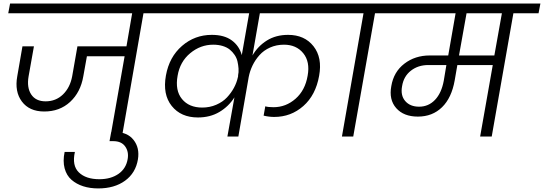

<svg xmlns="http://www.w3.org/2000/svg" viewBox="-20 -760 3029 1069"><path d="M25.9 -686 36.1 -740.2H929.2L918.9 -686H778.8L659.2 0H595.2L673.8 -446.8H463.9L443.8 -335Q428.7 -246.6 370.4 -192.6Q312 -138.7 225.1 -139.2Q143.1 -139.6 101.8 -194.8Q60.5 -250 76.2 -335.9L105 -502H168.9L139.2 -335Q128.4 -272.5 153.8 -234.1Q179.2 -195.8 233.9 -195.8Q291 -195.8 330.6 -234.1Q370.1 -272.5 381.8 -335L411.1 -502H684.1L715.8 -686Z M526.9 289.1Q481 289.1 443.4 277.1Q405.8 265.1 378.2 241.2Q350.6 217.3 339.8 177.2Q329.1 137.2 339.8 85.9H397Q379.9 161.6 418.9 199.7Q458 237.8 533.2 237.8Q596.7 237.8 639.4 208.3Q682.1 178.7 690.9 125Q697.8 84.5 676.8 55.2Q655.8 25.9 610.8 25.9H589.8L599.1 -24.9H621.1Q689 -24.9 723.6 19Q758.3 63 748 127Q735.4 203.1 676.3 246.1Q617.2 289.1 526.9 289.1Z M1246.1 0 1285.2 -217.8Q1252.9 -167 1201.4 -136.5Q1149.9 -106 1082 -106Q987.3 -106 936 -170.2Q884.8 -234.4 903.8 -339.8Q922.4 -442.9 993.4 -504.4Q1064.5 -565.9 1159.2 -565.9Q1229 -565.9 1270.8 -534.9Q1312.5 -503.9 1326.2 -453.1L1367.2 -686H860.8L871.1 -740.2H1931.2L1921.9 -686H1426.8L1385.7 -451.2Q1415.5 -502.9 1465.8 -534.4Q1516.1 -565.9 1584 -565.9Q1675.8 -565.9 1725.6 -502.4Q1775.4 -439 1756.8 -337.9Q1737.8 -230.5 1668.9 -169.7Q1600.1 -108.9 1506.8 -108.9Q1478 -108.9 1447.8 -116.2L1457 -168Q1473.6 -163.1 1502.9 -163.1Q1571.8 -163.1 1625.5 -210.2Q1679.2 -257.3 1692.9 -338.9Q1707 -416 1668.5 -463.6Q1629.9 -511.2 1561 -511.2Q1519 -511.2 1483.6 -495.4Q1448.2 -479.5 1424.6 -452.9Q1400.9 -426.3 1386 -395.3Q1371.1 -364.3 1364.7 -331.1L1307.1 0ZM1106 -161.1Q1147.9 -161.1 1184.1 -176.8Q1220.2 -192.4 1243.9 -217.8Q1267.6 -243.2 1282.7 -271.5Q1297.9 -299.8 1304.2 -329.1L1306.2 -337.9H1305.2Q1309.6 -357.9 1308.1 -378.4Q1306.6 -398.9 1302.2 -418Q1297.9 -437 1286.4 -454.1Q1274.9 -471.2 1259.3 -483.9Q1243.7 -496.6 1220 -503.9Q1196.3 -511.2 1167 -511.2Q1096.2 -511.2 1039.1 -463.9Q981.9 -416.5 968.8 -337.9Q954.1 -256.3 993.2 -208.7Q1032.2 -161.1 1106 -161.1Z M1883.8 0 2003.9 -686H1862.8L1873 -740.2H2217.8L2208 -686H2067.9L1946.8 0Z M2313.5 -166Q2365.7 -166 2401.9 -203.9Q2438 -241.7 2450.7 -310.1L2465.3 -397.9H2364.7Q2308.1 -397.9 2267.8 -366.5Q2227.5 -335 2218.8 -280.8Q2209 -229 2236.1 -197.5Q2263.2 -166 2313.5 -166ZM2732.4 -451.2 2774.4 -686H2577.6L2535.6 -451.2ZM2149.4 -686 2159.7 -740.2H2988.8L2978.5 -686H2838.4L2717.8 0H2653.3L2723.6 -397.9H2526.4L2511.7 -313Q2494.6 -215.3 2441.2 -163.1Q2387.7 -110.8 2306.6 -110.8Q2227.5 -110.8 2186 -158Q2144.5 -205.1 2158.7 -280.8Q2171.9 -359.9 2231.4 -405.5Q2291 -451.2 2372.6 -451.2H2475.6L2516.6 -686Z"/></svg>

Font: SVN-Poppins Light
Style: Italic
Weight: 300
Italic angle: -10°
Designer: Ninad Kale (Devanagari), Jonny Pinhorn (Latin)
Foundry: Indian Type Foundry
Version: Version 3.002 2017